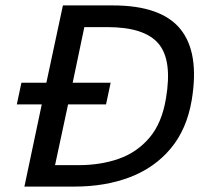

<svg xmlns="http://www.w3.org/2000/svg" viewBox="-20 -688 770 708"><path d="M70 0 134 -303H42L59 -383H151L212 -668H396Q574 -668 645 -581Q716 -494 687 -319Q669 -212 610 -141Q551 -70 460 -35Q369 0 255 0ZM183 -79H269Q351 -79 418 -102.5Q485 -126 531 -180Q577 -234 592 -325Q616 -466 564.5 -527Q513 -588 376 -588H291L248 -383H388L371 -303H231Z"/></svg>

Font: Atkinson Hyperlegible
Style: Italic
Weight: 400
Italic angle: -12°
Designer: Elliott Scott, Megan Eiswerth, Linus Boman, Theodore Petrosky
Foundry: Braille Institute
Version: Version 1.006; ttfautohint (v1.8.3)